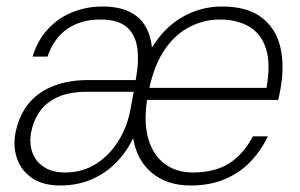

<svg xmlns="http://www.w3.org/2000/svg" viewBox="-20 -558 921 590"><path d="M165 12Q112 12 79 -10.5Q46 -33 33 -69Q20 -105 27 -147Q38 -204 68.5 -240.5Q99 -277 146 -294.5Q193 -312 250 -312H397Q408 -371 401.5 -412.5Q395 -454 368 -476Q341 -498 288 -498Q230 -498 188 -470Q146 -442 126 -384H80Q96 -436 129 -470.5Q162 -505 205 -521.5Q248 -538 294 -538Q345 -538 377.5 -522Q410 -506 426.5 -478Q443 -450 447 -412Q485 -474 541 -506Q597 -538 662 -538Q739 -538 783 -505Q827 -472 841 -415Q855 -358 842 -285Q841 -280 840 -275Q839 -270 838 -264.5Q837 -259 835 -251H432Q421 -179 436.5 -129Q452 -79 487.5 -53.5Q523 -28 572 -28Q641 -28 685 -56.5Q729 -85 757 -139H803Q782 -95 749.5 -61Q717 -27 671 -7.5Q625 12 566 12Q493 12 446.5 -27Q400 -66 389 -134Q371 -94 339 -60.5Q307 -27 263 -7.5Q219 12 165 12ZM180 -28Q234 -28 276 -55Q318 -82 345.5 -127.5Q373 -173 382 -228L391 -276H249Q193 -276 157 -259.5Q121 -243 101.5 -214.5Q82 -186 75 -148Q70 -115 80 -88Q90 -61 115.5 -44.5Q141 -28 180 -28ZM439 -288H799Q812 -362 797.5 -408Q783 -454 746 -476Q709 -498 655 -498Q608 -498 564 -476Q520 -454 487.5 -407.5Q455 -361 439 -288Z"/></svg>

Font: DM Sans 9pt ExtraLight
Style: Italic
Weight: 250
Italic angle: -10°
Version: Version 4.004;gftools[0.9.30]